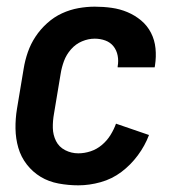

<svg xmlns="http://www.w3.org/2000/svg" viewBox="-20 -548 540 576"><path d="M215 8Q185 8 155.5 2.5Q126 -3 102 -17.5Q78 -32 60.5 -54.5Q43 -77 35 -104.5Q27 -132 26.5 -162Q26 -192 31 -222L51 -342Q55 -367 63.5 -391.5Q72 -416 86.5 -438Q101 -460 121.5 -478.5Q142 -497 166 -508Q190 -519 215 -523.5Q240 -528 264 -528Q290 -528 315 -524.5Q340 -521 362.5 -511.5Q385 -502 403.5 -486.5Q422 -471 433 -449.5Q444 -428 446.5 -403Q449 -378 445 -352L444 -346H333V-349Q336 -365 333 -381Q330 -397 320.5 -409Q311 -421 296 -426.5Q281 -432 264 -432Q245 -432 226 -424Q207 -416 193 -400Q179 -384 172 -365Q165 -346 162 -327L142 -207Q138 -185 138.5 -164Q139 -143 148 -125Q157 -107 175.5 -97.5Q194 -88 215 -88Q233 -88 251.5 -94Q270 -100 285.5 -113Q301 -126 311.5 -143Q322 -160 328 -177L427 -143Q415 -111 393.5 -82Q372 -53 344 -32Q316 -11 282 -1.5Q248 8 215 8Z"/></svg>

Font: Iosevka Web
Style: Bold Italic
Weight: 700
Italic angle: -9°
Monospace: yes
Designer: Belleve Invis
Foundry: Belleve Invis
Version: Version 28.0.3; ttfautohint (v1.8.3)